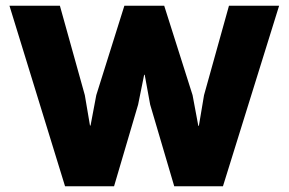

<svg xmlns="http://www.w3.org/2000/svg" viewBox="-20 -650 1007 670"><path d="M779 -630H954L758 0H588L504 -285L485 -389H483L462 -285L378 0H207L13 -630H189L276 -318L294 -212H296L316 -318L414 -630H553L652 -318L672 -211H674L692 -318Z"/></svg>

Font: Sinkin Sans 700 Bold
Style: Bold
Weight: 700
Designer: Keith Bates
Foundry: K-Type
Version: Sinkin Sans (version 1.0)  by Keith Bates   •   © 2014   www